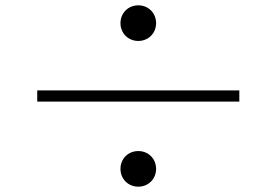

<svg xmlns="http://www.w3.org/2000/svg" viewBox="-20 -729 1040 722"><path d="M433 -642C433 -604 462 -575 500 -575C538 -575 567 -604 567 -642C567 -680 538 -709 500 -709C462 -709 433 -680 433 -642ZM880 -347V-389H120V-347ZM433 -94C433 -56 462 -27 500 -27C538 -27 567 -56 567 -94C567 -132 538 -161 500 -161C462 -161 433 -132 433 -94Z"/></svg>

Font: Source Han Serif CN Light
Style: Regular
Weight: 300
Designer: Ryoko NISHIZUKA 西塚涼子 (kana & ideographs); Frank Grießhammer (Latin, Greek & Cyrillic); Wenlong ZHANG 张文龙 (bopomofo); San
Foundry: Adobe
Version: Version 2.003;hotconv 1.1.1;makeotfexe 2.6.0